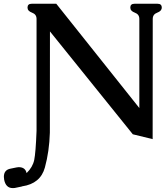

<svg xmlns="http://www.w3.org/2000/svg" viewBox="-33 -696 869 1007"><path d="M228.5 0Q225.6 98.1 202.4 182.6Q179.2 267.1 83.5 281.2Q77.6 283.7 74.2 283.7L43.9 290Q38.6 290.5 33.7 290.5Q-2.4 290.5 -11.2 246.6Q-12.7 238.3 -12.7 231.4Q-12.7 194.8 22.5 188.5L53.7 182.1Q59.6 180.7 64.9 180.7Q100.1 180.7 106.4 211.9Q138.7 180.7 146.5 142.8Q154.3 105 158.7 -9.8V-596.7Q158.7 -621.1 135 -629.6Q111.3 -638.2 111.3 -656.2Q111.3 -676.3 133.3 -676.3H262.2L697.8 -129.4V-596.7Q697.8 -621.1 674.1 -629.6Q650.4 -638.2 650.4 -656.2Q650.4 -676.3 672.4 -676.3H793.5Q815.4 -676.3 815.4 -656.2Q815.4 -638.2 791.7 -629.6Q768.1 -621.1 768.1 -596.7L767.6 33.7L663.6 8.3L229 -531.2Z"/></svg>

Font: Caudex
Style: Bold
Weight: 700
Version: Version 1.01